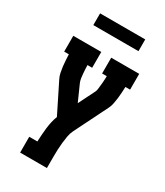

<svg xmlns="http://www.w3.org/2000/svg" viewBox="-225 -799 950 1105"><g transform="rotate(30 250.0 -247.0)"><path d="M102 215V110H156Q157 87 158.5 64.5Q160 42 162.5 20Q165 -2 170 -24.5Q175 -47 183 -68L87 -261Q78 -278 74 -297.5Q70 -317 67.5 -336.5Q65 -356 64 -375.5Q63 -395 62 -415H31V-520H217V-415H186Q186 -401 187 -387Q188 -373 189 -359.5Q190 -346 192 -332Q194 -318 199 -305L247 -197L302 -307Q306 -316 307 -325Q308 -334 309 -343Q310 -352 311 -361Q312 -370 312.5 -379Q313 -388 313.5 -397Q314 -406 314 -415H283V-520H469V-415H438Q437 -395 436 -375.5Q435 -356 432.5 -336.5Q430 -317 426 -297.5Q422 -278 413 -261L305 -44Q295 -24 291 -1Q287 22 284.5 44.5Q282 67 281 90Q280 113 280 136V215ZM100 -631V-709H400V-631Z"/></g></svg>

Font: Iosevka Curly Slab Extrabold
Style: Regular
Weight: 800
Monospace: yes
Designer: Belleve Invis
Foundry: Belleve Invis
Version: Version 22.1.2; ttfautohint (v1.8.4)